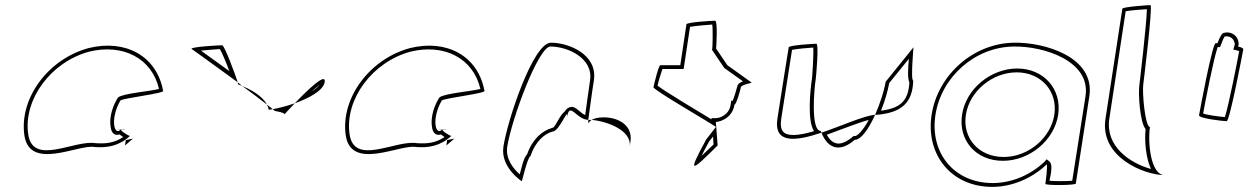

<svg xmlns="http://www.w3.org/2000/svg" viewBox="-20 -723 4883 751"><path d="M75 -196C94 -52 288 -160 350 -148C399 -144 446 -152 488 -191C480 -193 450 -212 453 -217C427 -188 409 -257 451 -330C465 -340 626 -358 618 -368C592 -506 469 -570 327 -535C170 -493 56 -341 75 -196ZM90 -200C72 -336 180 -481 329 -521C460 -553 574 -496 602 -375C562 -365 463 -358 442 -342L438 -336C413 -293 408 -252 413 -225C415 -208 425 -190 448 -197C452 -193 458 -190 462 -187C428 -164 393 -160 354 -163C270 -177 107 -71 90 -200ZM438 -217C438 -216 467 -217 468 -217C468 -217 468 -218 468 -218C468 -218 438 -217 438 -217ZM453 -218C453 -218 453 -217 453 -217C453 -217 453 -218 453 -218ZM469 -154 498 -179 500 -181 472 -175ZM488 -191C490 -191 490 -191 489 -190V-192Z M729 -532C729 -532 823 -465 910 -401C900 -432 858 -546 849 -546C839 -546 727 -540 729 -532ZM766 -525C793 -528 827 -530 840 -531C848 -518 865 -478 877 -445C832 -477 791 -507 766 -525ZM910 -401C911 -397 911 -394 911 -393C911 -393 918 -391 927 -387C921 -391 916 -397 910 -401ZM927 -387C966 -359 1001 -332 1024 -314C1005 -351 953 -376 927 -387ZM1024 -314C1027 -308 1030 -301 1031 -294C1036 -294 1041 -295 1047 -296C1042 -300 1034 -306 1024 -314ZM1047 -296C1051 -292 1055 -290 1054 -290C1044 -290 1094 -284 1093 -276C1093 -276 1110 -295 1133 -319C1101 -308 1070 -300 1047 -296ZM1133 -319C1189 -339 1245 -369 1250 -402C1256 -442 1182 -370 1133 -319ZM1199 -365C1211 -375 1222 -385 1230 -391C1224 -383 1212 -373 1199 -365Z M1332 -196C1351 -52 1545 -160 1607 -148C1656 -144 1703 -152 1745 -191C1737 -193 1707 -212 1710 -217C1684 -188 1666 -257 1708 -330C1722 -340 1883 -358 1875 -368C1849 -506 1726 -570 1584 -535C1427 -493 1313 -341 1332 -196ZM1347 -200C1329 -336 1437 -481 1586 -521C1717 -553 1831 -496 1859 -375C1819 -365 1720 -358 1699 -342L1695 -336C1670 -293 1665 -252 1670 -225C1672 -208 1682 -190 1705 -197C1709 -193 1715 -190 1719 -187C1685 -164 1650 -160 1611 -163C1527 -177 1364 -71 1347 -200ZM1695 -217C1695 -216 1724 -217 1725 -217C1725 -217 1725 -218 1725 -218C1725 -218 1695 -217 1695 -217ZM1710 -218C1710 -218 1710 -217 1710 -217C1710 -217 1710 -218 1710 -218ZM1726 -154 1755 -179 1757 -181 1729 -175ZM1745 -191C1747 -191 1747 -191 1746 -190V-192Z M1949 -149C1937 -68 2021 -14 2021 -14C2020 -6 2044 -112 2055 -112C2074 -171 2111 -200 2140 -208C2170 -208 2205 -314 2197 -261C2208 -331 2232 -256 2281 -254C2285 -281 2293 -346 2303 -409C2318 -510 2205 -556 2135 -556C2065 -556 1964 -250 1949 -149ZM1964 -149C1981 -257 2086 -541 2133 -541C2200 -541 2301 -496 2288 -409C2280 -358 2274 -305 2269 -273C2251 -281 2240 -298 2223 -304C2211 -308 2195 -299 2189 -287C2168 -271 2154 -228 2142 -223H2140L2138 -222C2102 -212 2063 -180 2042 -120C2027 -104 2020 -66 2013 -41C1988 -63 1957 -101 1964 -149ZM2281 -254C2281 -246 2281 -242 2282 -241C2281 -237 2282 -246 2294 -254ZM2294 -254C2348 -250 2453 -215 2443 -149L2446 -170C2455 -228 2405 -264 2341 -264C2317 -264 2303 -259 2294 -254Z M2536 -382C2534 -371 2788 -226 2780 -226L2742 -177C2664 -34 2686 -54 2787 -154L2780 -246C2796 -246 2845 -261 2853 -314C2860 -314 2876 -371 2878 -382C2880 -392 2927 -400 2920 -400L2825 -468L2781 -533C2782 -540 2788 -642 2777 -642C2766 -642 2666 -636 2665 -628L2641 -468H2563C2556 -468 2538 -392 2536 -382ZM2552 -388C2555 -403 2566 -439 2571 -453H2654L2679 -618C2702 -622 2748 -626 2766 -627C2769 -602 2767 -538 2766 -533L2765 -528L2813 -457L2886 -405C2880 -402 2865 -398 2863 -382C2862 -377 2852 -344 2846 -329H2840L2838 -314C2832 -272 2793 -261 2782 -261H2763V-256C2707 -290 2578 -367 2552 -388ZM2724 -113C2731 -128 2741 -147 2754 -170L2769 -189L2771 -158C2751 -139 2736 -124 2724 -113Z M3021 -260C3005 -158 3094 -171 3193 -204C3192 -206 3191 -209 3190 -211C3152 -211 3163 -366 3171 -416C3172 -424 3184 -552 3173 -552C3163 -552 3066 -546 3065 -538C3065 -538 3033 -340 3021 -260ZM3036 -260C3047 -329 3072 -489 3078 -528C3098 -532 3142 -536 3161 -537C3163 -506 3157 -421 3156 -416C3149 -369 3137 -251 3164 -210C3134 -201 3106 -195 3084 -195C3047 -195 3028 -208 3036 -260ZM3193 -204C3219 -139 3267 -127 3323 -176C3349 -176 3379 -221 3403 -274C3357 -270 3271 -230 3193 -204ZM3214 -196C3275 -218 3337 -243 3378 -254C3355 -211 3333 -191 3325 -191H3319C3282 -159 3243 -143 3214 -196ZM3403 -274H3410C3507 -282 3550 -322 3552 -408C3541 -408 3554 -546 3553 -538L3444 -403C3439 -370 3423 -319 3403 -274ZM3426 -290C3442 -330 3453 -369 3458 -398L3535 -493C3532 -456 3529 -418 3537 -401C3533 -330 3504 -300 3426 -290Z M3624 -274C3600 -118 3701 8 3861 8C3942 8 4020 -28 4074 -80C4079 -76 4069 -4 4069 -4C4068 3 4187 2 4188 -5L4241 -347C4264 -500 4066 -558 3947 -556C3787 -554 3648 -430 3624 -274ZM3639 -274C3662 -422 3793 -539 3945 -541C4064 -543 4247 -484 4226 -347L4174 -16C4152 -14 4105 -14 4085 -16C4088 -34 4101 -79 4084 -92L4074 -100L4065 -90C4014 -41 3940 -7 3863 -7C3711 -7 3616 -126 3639 -274ZM3743 -274C3728 -175 3796 -94 3903 -94C4008 -94 4104 -175 4119 -274C4134 -375 4062 -455 3959 -455C3855 -455 3758 -375 3743 -274ZM3758 -274C3772 -366 3861 -440 3957 -440C4052 -440 4118 -366 4104 -274C4090 -184 4003 -109 3906 -109C3807 -109 3744 -184 3758 -274Z M4304 -258C4281 -108 4456 -38 4536 -38C4480 -38 4469 -167 4478 -226C4459 -227 4447 -361 4452 -394C4453 -401 4490 -703 4480 -703C4470 -703 4371 -696 4370 -689ZM4319 -258 4383 -679C4405 -683 4447 -686 4466 -687C4465 -630 4438 -401 4437 -394C4431 -358 4439 -243 4461 -218C4456 -172 4462 -105 4482 -62C4399 -85 4303 -151 4319 -258Z M4670 -272C4668 -260 4765 -249 4778 -249C4790 -249 4841 -518 4843 -530C4844 -534 4836 -538 4823 -541C4825 -548 4826 -556 4823 -564C4817 -588 4790 -602 4766 -594C4760 -594 4751 -578 4742 -554H4735C4722 -554 4672 -284 4670 -272ZM4686 -279C4693 -318 4727 -495 4743 -539H4752L4757 -551C4762 -565 4767 -576 4770 -580C4786 -584 4804 -575 4808 -558C4811 -554 4810 -547 4808 -543L4804 -529L4818 -526C4822 -525 4825 -524 4827 -523C4820 -485 4786 -310 4771 -265C4747 -267 4702 -273 4686 -279Z"/></svg>

Font: Ampere
Style: OuLnIta
Weight: 400
Version: Version 1